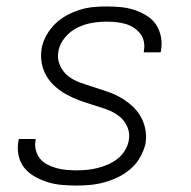

<svg xmlns="http://www.w3.org/2000/svg" viewBox="-20 -562 590 594"><path d="M217 12Q194 12 171 10Q148 8 127.5 1.5Q107 -5 88 -15.5Q69 -26 55.5 -42.5Q42 -59 37.5 -81Q33 -103 37 -126L38 -132H90V-128Q87 -112 91 -97Q95 -82 104 -71Q113 -60 126.5 -53Q140 -46 154.5 -42Q169 -38 185 -36.5Q201 -35 217 -35Q233 -35 249 -36.5Q265 -38 281 -42Q297 -46 312.5 -52.5Q328 -59 342 -69.5Q356 -80 365.5 -95Q375 -110 378 -125Q383 -149 374 -169.5Q365 -190 348 -203Q331 -216 310 -223.5Q289 -231 267.5 -237.5Q246 -244 225.5 -251.5Q205 -259 186 -269.5Q167 -280 151 -294Q135 -308 124 -326.5Q113 -345 109 -367.5Q105 -390 109 -413Q113 -434 124 -453.5Q135 -473 151 -488.5Q167 -504 186.5 -514.5Q206 -525 226.5 -531.5Q247 -538 268 -540Q289 -542 309 -542Q331 -542 353 -540Q375 -538 395 -531.5Q415 -525 433 -514Q451 -503 462 -487Q473 -471 477.5 -450Q482 -429 478 -406L477 -400H425V-404Q428 -419 425 -433.5Q422 -448 413.5 -458.5Q405 -469 393.5 -476.5Q382 -484 368 -488Q354 -492 339.5 -493.5Q325 -495 310 -495Q287 -495 264 -491Q241 -487 219.5 -476.5Q198 -466 181.5 -446.5Q165 -427 161 -405Q156 -382 165 -361Q174 -340 190.5 -327Q207 -314 228 -306.5Q249 -299 270 -292.5Q291 -286 312.5 -278.5Q334 -271 352.5 -260.5Q371 -250 387 -236Q403 -222 414 -203.5Q425 -185 429.5 -163Q434 -141 430 -117Q425 -96 413.5 -75.5Q402 -55 384 -39.5Q366 -24 345.5 -14Q325 -4 303 2Q281 8 259.5 10Q238 12 217 12Z"/></svg>

Font: Lode Dark Term
Style: Italic
Weight: 400
Italic angle: -11°
Monospace: yes
Designer: Belleve Invis
Foundry: Belleve Invis
Version: Version 29.2.0